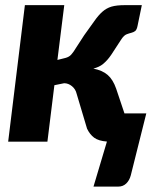

<svg xmlns="http://www.w3.org/2000/svg" viewBox="-20 -538 602 729"><path d="M299.5 -404Q323 -436 338.2 -458Q353.5 -480 368.8 -493.5Q384 -507 403.2 -512.8Q422.5 -518.5 454.5 -518.5H518.5L502.5 -441Q499.5 -425 493.2 -420.2Q487 -415.5 478.8 -413.5Q470.5 -411.5 460.8 -407.8Q451 -404 441.5 -390L402 -329.5Q394.5 -318.5 387 -310.2Q379.5 -302 371.8 -295.5Q364 -289 354.8 -284.8Q345.5 -280.5 334.5 -277.5Q368.5 -271 388.8 -253.5Q409 -236 421 -201.5L452.5 -107.5H535.5L476.5 128Q471.5 147 459.2 158.8Q447 170.5 429 170.5H335L386 -0.5Q354 -3 337.5 -15.2Q321 -27.5 310.5 -49.5L271 -182Q267 -199.5 253.2 -210.8Q239.5 -222 223.5 -222L186.5 -214.5L160 0H11L74.5 -518.5H224L198 -310.5L214.5 -314.5Q224 -316.5 230.2 -318.5Q236.5 -320.5 241.2 -323.2Q246 -326 250 -330.2Q254 -334.5 259 -341.5Z"/></svg>

Font: Lato ExtraBold
Style: Italic
Weight: 800
Italic angle: -7°
Designer: Lukasz Dziedzic with Adam Twardoch and Botio Nikoltchev
Foundry: tyPoland Lukasz Dziedzic
Version: Version 2.015; 2015-08-06; http://www.latofonts.com/